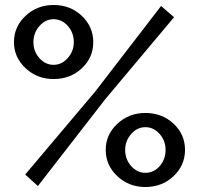

<svg xmlns="http://www.w3.org/2000/svg" viewBox="-20 -740 798 770"><path d="M36 -571Q36 -633 82.5 -676.5Q129 -720 195 -720Q262 -720 308 -676.5Q354 -633 354 -571Q354 -509 308 -466Q262 -423 195 -423Q129 -423 82.5 -466.5Q36 -510 36 -571ZM81 -40 362 -373 626 -716 678 -671 402 -342 132 6ZM276 -571Q276 -609 252 -636Q228 -663 195 -663Q162 -663 138 -635.5Q114 -608 114 -571Q114 -534 138 -507Q162 -480 195 -480Q228 -480 252 -507.5Q276 -535 276 -571ZM404 -139Q404 -200 450.5 -243.5Q497 -287 563 -287Q630 -287 676 -244Q722 -201 722 -139Q722 -77 676 -33.5Q630 10 563 10Q497 10 450.5 -33.5Q404 -77 404 -139ZM644 -139Q644 -176 620 -203Q596 -230 563 -230Q530 -230 506 -202.5Q482 -175 482 -139Q482 -101 506 -74Q530 -47 563 -47Q597 -47 620.5 -74Q644 -101 644 -139Z"/></svg>

Font: Raleway-v4020 SemiBold
Style: Regular
Weight: 600
Designer: Matt McInerney, Pablo Impallari, Rodrigo Fuenzalida
Foundry: Matt McInerney, Pablo Impallari, Rodrigo Fuenzalida
Version: Version 4.020;PS 004.020;hotconv 1.0.88;makeotf.lib2.5.64775